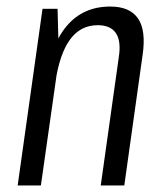

<svg xmlns="http://www.w3.org/2000/svg" viewBox="-20 -567 505 587"><path d="M343 -391Q351 -441 334.5 -465.5Q318 -490 279 -490Q226 -490 194 -446Q162 -402 149 -314L109 -248L117 -306Q133 -427 183.5 -487Q234 -547 317 -547Q377 -547 402 -510.5Q427 -474 416 -399L360 0H288ZM110 -540H156L160 -387L105 0H34Z"/></svg>

Font: Pathway Extreme Condensed Light
Style: Italic
Weight: 300
Width: 3
Italic angle: -8°
Version: Version 1.001;gftools[0.9.26]